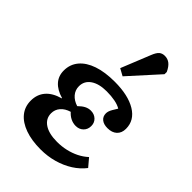

<svg xmlns="http://www.w3.org/2000/svg" viewBox="-240 -913 1029 1029"><g transform="rotate(45 274.5 -399.0)"><path d="M267 14Q199 14 149 -4Q99 -22 72 -55Q45 -88 45 -134Q45 -181 72.5 -213Q100 -245 154 -260V-262Q106 -276 81 -304Q56 -332 56 -373Q56 -420 84.5 -454Q113 -488 165.5 -506Q218 -524 292 -524Q394 -524 453.5 -488Q513 -452 513 -388Q513 -356 493.5 -338Q474 -320 440 -320Q411 -320 394.5 -333.5Q378 -347 378 -370Q378 -378 380.5 -386.5Q383 -395 390 -407Q397 -419 407 -435Q389 -446 361 -451.5Q333 -457 298 -457Q240 -457 206.5 -434Q173 -411 173 -371Q173 -342 191.5 -320.5Q210 -299 242 -289Q260 -307 276.5 -315.5Q293 -324 311 -324Q337 -324 354 -308Q371 -292 371 -267Q371 -241 354 -224.5Q337 -208 311 -208Q291 -208 272.5 -217Q254 -226 239 -243Q206 -233 188 -212Q170 -191 170 -163Q170 -123 204.5 -100Q239 -77 301 -77Q336 -77 368.5 -84.5Q401 -92 429 -106Q457 -120 480 -141L518 -96Q492 -62 453.5 -37.5Q415 -13 367.5 0.5Q320 14 267 14ZM301 -574 261 -596 328 -762Q339 -790 351.5 -801Q364 -812 384 -812Q406 -812 422.5 -799Q439 -786 452 -758V-741Z"/></g></svg>

Font: Literata 18pt SemiBold
Style: Regular
Weight: 600
Designer: Latin by Veronika Burian and Jose Scaglione. Greek by Irene Vlachou. Cyrillic by Vera Evstafieva.
Foundry: TypeTogether
Version: Version 3.103;gftools[0.9.29]